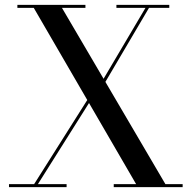

<svg xmlns="http://www.w3.org/2000/svg" viewBox="-20 -770 791 790"><path d="M448 0V-12.5H540L119 -737.5H51.5V-750H331.5V-737.5H235L660.5 -12.5H731.5V0ZM17 0V-12.5H120.5L376 -417L385.5 -408.5L136 -12.5H254V0ZM377 -396.5 578.5 -737.5H459V-750H676.5V-737.5H593L386.5 -387Z"/></svg>

Font: Bodoni Moda 18pt
Style: Regular
Weight: 400
Designer: Owen Earl
Foundry: indestructible type
Version: Version 2.005